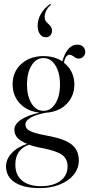

<svg xmlns="http://www.w3.org/2000/svg" viewBox="-20 -723 459 989"><path d="M174 -591Q174 -623 191 -652Q208 -681 239 -703L243 -698Q228 -687 219 -669.5Q210 -652 210 -636Q210 -623 215 -615.5Q220 -608 230 -599Q239 -590 243.5 -583Q248 -576 248 -565Q248 -550 239 -540.5Q230 -531 216 -531Q197 -531 185.5 -547.5Q174 -564 174 -591ZM309 -400Q335 -380 349 -351.5Q363 -323 363 -288Q363 -234 330.5 -195.5Q298 -157 244 -146Q232 -143 220 -143Q168 -134 139.5 -118Q111 -102 111 -82Q111 -68 120 -58.5Q129 -49 154 -40.5Q179 -32 229 -23Q314 -7 350 22Q386 51 386 104Q386 144 360 176.5Q334 209 288 227.5Q242 246 185 246Q102 246 56.5 216.5Q11 187 11 134Q11 97 40.5 65.5Q70 34 120 18Q85 4 69.5 -13.5Q54 -31 54 -55Q54 -83 87.5 -106Q121 -129 184 -143Q122 -149 83.5 -189Q45 -229 45 -289Q45 -353 89.5 -393.5Q134 -434 204 -434Q260 -434 301 -407Q326 -493 378 -493Q397 -493 408 -482.5Q419 -472 419 -455Q419 -441 409 -431Q399 -421 385 -421Q373 -421 360 -432Q358 -433 351.5 -437Q345 -441 338 -441Q318 -441 309 -400ZM289 -288Q289 -348 265.5 -386Q242 -424 204 -424Q166 -424 142.5 -386Q119 -348 119 -288Q119 -228 142.5 -190Q166 -152 204 -152Q242 -152 265.5 -190Q289 -228 289 -288ZM199 40Q157 33 130 22Q59 47 59 125Q59 178 93.5 207Q128 236 191 236Q254 236 291 208.5Q328 181 328 134Q328 96 301 75.5Q274 55 199 40Z"/></svg>

Font: Libre Caslon Display
Style: Regular
Weight: 400
Designer: Pablo Impallari, Rodrigo Fuenzalida
Foundry: Pablo Impallari, Rodrigo Fuenzalida
Version: Version 1.100; ttfautohint (v1.6) -l 8 -r 50 -G 200 -x 14 -D